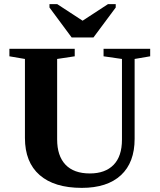

<svg xmlns="http://www.w3.org/2000/svg" viewBox="-20 -888 762 917"><path d="M409.2 -59.6Q482.4 -59.6 522.5 -100.6Q562.5 -141.6 562.5 -221.2V-606.4L474.6 -619.1V-654.8H697.3V-619.1L623 -606.4V-225.1Q623 -111.8 557.6 -51.3Q492.2 9.3 370.6 9.3Q239.3 9.3 169.2 -52Q99.1 -113.3 99.1 -229V-606.4L24.9 -619.1V-654.8H336.9V-619.1L252.9 -606.4V-222.2Q252.9 -143.6 292.7 -101.6Q332.5 -59.6 409.2 -59.6ZM532.7 -868.2V-852.1L426.3 -709H322.3L216.3 -852.1V-868.2H253.4L374.5 -789.1L495.6 -868.2Z"/></svg>

Font: Tinos
Style: Bold
Weight: 700
Designer: Steve Matteson
Foundry: Monotype Imaging Inc.
Version: Version 1.23